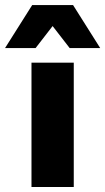

<svg xmlns="http://www.w3.org/2000/svg" viewBox="-66 -752 423 772"><path d="M230.6 -500V0H60.6V-500ZM337 -558.6H214.2L145.6 -647.2L77 -558.6H-45.8L63.4 -731.6H227.8Z"/></svg>

Font: Work Sans
Style: Regular
Weight: 400
Designer: Wei Huang
Foundry: Wei Huang
Version: Version 2.006; ttfautohint (v1.8.1.43-b0c9)